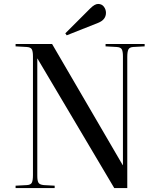

<svg xmlns="http://www.w3.org/2000/svg" viewBox="-20 -953 807 973"><path d="M59 0V-12L116 -15Q136 -16 141.5 -27.5Q147 -39 147 -66V-668Q147 -693 141 -703.5Q135 -714 114 -715L59 -718V-730H244L602 -116H603V-668Q603 -693 597 -703.5Q591 -714 570 -715L515 -718V-730H713V-718L656 -715Q637 -714 631 -703Q625 -692 625 -664V0H559L170 -656H169V-62Q169 -37 175 -27Q181 -17 202 -15L257 -12V0ZM318 -774 311 -784 437 -910Q460 -933 477 -933Q496 -933 506.5 -919Q517 -905 517 -888Q517 -853 477 -837Z"/></svg>

Font: Literata 72pt
Style: Regular
Weight: 400
Designer: Latin by Veronika Burian and Jose Scaglione. Greek by Irene Vlachou. Cyrillic by Vera Evstafieva.
Foundry: TypeTogether
Version: Version 3.002